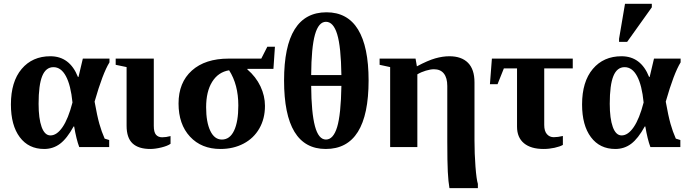

<svg xmlns="http://www.w3.org/2000/svg" viewBox="-20 -763 3561 996"><path d="M209 9.8Q128.4 9.8 82.5 -51.5Q36.6 -112.8 36.6 -221.2Q36.6 -339.4 92.3 -405.3Q147.9 -471.2 241.2 -471.2Q341.8 -471.2 384.3 -363.8H387.2L409.7 -459H547.9V-439.5Q512.7 -382.8 470.7 -235.8Q483.9 -161.6 495.4 -120.8Q506.8 -80.1 522.9 -43.9L546.4 -36.6V0H391.1Q376 -40 364.7 -106.9H361.8Q327.1 -43.9 291.3 -17.1Q255.4 9.8 209 9.8ZM257.3 -414.6Q217.8 -414.6 199 -368.4Q180.2 -322.3 180.2 -224.6Q180.2 -147.9 196 -104.2Q211.9 -60.5 241.7 -60.5Q274.9 -60.5 304.4 -103.5Q334 -146.5 356 -231.4Q347.2 -320.8 322 -367.7Q296.9 -414.6 257.3 -414.6Z M759.8 9.8Q698.7 9.8 667.7 -19Q636.7 -47.9 636.7 -110.8V-415L580.1 -426.8V-459H777.8V-110.4Q777.8 -77.1 789.3 -64Q800.8 -50.8 821.3 -50.8Q841.3 -50.8 864.7 -57.1V-17.1Q849.1 -5.9 816.9 2Q784.7 9.8 759.8 9.8Z M1216.3 -215.8Q1216.3 -324.2 1168.5 -398.4Q1112.3 -389.2 1080.8 -338.9Q1049.3 -288.6 1049.3 -206.5Q1049.3 -129.9 1070.8 -84.5Q1092.3 -39.1 1130.9 -39.1Q1172.4 -39.1 1194.3 -85.4Q1216.3 -131.8 1216.3 -215.8ZM1263.2 -405.8V-402.8Q1307.6 -364.7 1331.1 -315.2Q1354.5 -265.6 1354.5 -213.9Q1354.5 -147.5 1325.4 -96.7Q1296.4 -45.9 1243.7 -18.1Q1190.9 9.8 1123.5 9.8Q1024.9 9.8 965.6 -54.2Q906.2 -118.2 906.2 -226.1Q906.2 -335 975.3 -397Q1044.4 -459 1166.5 -459H1335.4L1366.7 -520.5H1406.2L1398.4 -405.8Z M1892.1 -345.7Q1892.1 9.8 1669.9 9.8Q1453.6 9.8 1453.6 -345.7Q1453.6 -699.2 1673.8 -699.2Q1782.7 -699.2 1837.4 -609.9Q1892.1 -520.5 1892.1 -345.7ZM1670.9 -39.1Q1709 -39.1 1728.8 -103.5Q1748.5 -168 1751 -317.4H1594.2Q1595.2 -178.2 1613.8 -108.6Q1632.3 -39.1 1670.9 -39.1ZM1670.9 -649.9Q1632.8 -649.9 1614 -583.7Q1595.2 -517.6 1594.2 -373.5H1751Q1749 -520.5 1729.2 -585.2Q1709.5 -649.9 1670.9 -649.9Z M2441.4 -34.2Q2441.4 33.2 2446.5 100.8Q2451.7 168.5 2459 190.9V212.9H2311.5Q2305.7 180.2 2303 128.7Q2300.3 77.1 2300.3 -28.3V-316.9Q2300.3 -358.9 2282.7 -381.3Q2265.1 -403.8 2231 -403.8Q2213.4 -403.8 2189 -396.5Q2164.6 -389.2 2145 -377.4V0H2003.9V-415L1949.2 -426.8V-459H2135.7L2142.6 -418.9Q2199.2 -449.2 2237.8 -460.2Q2276.4 -471.2 2311 -471.2Q2374 -471.2 2407.7 -437.3Q2441.4 -403.3 2441.4 -335.9Z M2593.8 -408.2 2561 -326.2H2521.5L2531.7 -459H2951.2V-408.2H2803.2V-114.7Q2803.2 -83 2817.1 -67.1Q2831.1 -51.3 2852.5 -51.3Q2873.5 -51.3 2899.9 -57.6V-11.2Q2884.3 -2.4 2856.4 3.7Q2828.6 9.8 2799.8 9.8Q2733.9 9.8 2698 -20Q2662.1 -49.8 2662.1 -106V-408.2Z M3171.9 9.8Q3091.3 9.8 3045.4 -51.5Q2999.5 -112.8 2999.5 -221.2Q2999.5 -339.4 3055.2 -405.3Q3110.8 -471.2 3204.1 -471.2Q3304.7 -471.2 3347.2 -363.8H3350.1L3372.6 -459H3510.7V-439.5Q3475.6 -382.8 3433.6 -235.8Q3446.8 -161.6 3458.3 -120.8Q3469.7 -80.1 3485.8 -43.9L3509.3 -36.6V0H3354Q3338.9 -40 3327.6 -106.9H3324.7Q3290 -43.9 3254.2 -17.1Q3218.3 9.8 3171.9 9.8ZM3220.2 -414.6Q3180.7 -414.6 3161.9 -368.4Q3143.1 -322.3 3143.1 -224.6Q3143.1 -147.9 3158.9 -104.2Q3174.8 -60.5 3204.6 -60.5Q3237.8 -60.5 3267.3 -103.5Q3296.9 -146.5 3318.8 -231.4Q3310.1 -320.8 3284.9 -367.7Q3259.8 -414.6 3220.2 -414.6ZM3191.4 -545.9V-562L3222.2 -743.2H3361.3V-725.1L3233.4 -545.9Z"/></svg>

Font: Tinos
Style: Bold
Weight: 700
Designer: Steve Matteson
Foundry: Monotype Imaging Inc.
Version: Version 1.23